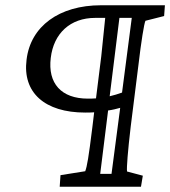

<svg xmlns="http://www.w3.org/2000/svg" viewBox="-20 -710 647 730"><path d="M516 0 523 -42 463 -58C461 -71 466 -136 477 -229L506 -460C517 -554 528 -621 533 -631L604 -649L607 -690H364C205 -690 96 -610 81 -483C65 -358 150 -282 304 -282C315 -282 327 -282 338 -283L331 -225C317 -112 311 -77 304 -59L210 -44L207 0ZM173 -490C184 -583 247 -642 342 -642H380L365 -496L345 -336C334 -335 324 -335 314 -335C213 -335 161 -393 173 -490ZM361 -49 391 -290C407 -292 423 -296 437 -300L404 -49ZM397 -344 434 -642H481L444 -358C428 -352 413 -348 397 -344Z"/></svg>

Font: TPK Tissa Web
Style: Italic
Weight: 400
Italic angle: -7°
Designer: Jacques Le Bailly, Suppakit Chalermlarp | Katatrad Co.,Ltd.
Foundry: Jacques Le Bailly, Cadson Demak Co.,Ltd.
Version: Version 5.000;Glyphs 3.1.2 (3151)